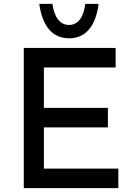

<svg xmlns="http://www.w3.org/2000/svg" viewBox="-20 -973 695 993"><path d="M337 -775C422 -775 475 -836 490 -953H421C413 -890 388 -844 337 -844C286 -844 260 -890 251 -953H183C199 -838 251 -775 337 -775ZM103 -725V0H592V-101H207V-314H538V-415H207V-624H578V-725Z"/></svg>

Font: Reem Kufi
Style: Regular
Weight: 400
Designer: Khaled Hosny
Version: Version 0.007